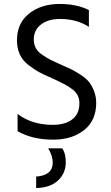

<svg xmlns="http://www.w3.org/2000/svg" viewBox="-20 -700 564 972"><path d="M467 -179Q467 -90 406 -41.5Q345 7 249 7Q143 7 69 -36V-123Q142 -68 247 -68Q310 -68 346 -96Q382 -124 382 -177Q382 -199 373.5 -216.5Q365 -234 345.5 -248.5Q326 -263 308.5 -272.5Q291 -282 261 -296Q255 -299 243 -304Q200 -323 177.5 -335Q155 -347 124.5 -370.5Q94 -394 80 -425Q66 -456 66 -497Q66 -583 127.5 -631.5Q189 -680 282 -680Q369 -680 430 -649V-564Q369 -604 284 -604Q223 -604 187 -575.5Q151 -547 151 -501Q151 -477 160.5 -458Q170 -439 194 -422.5Q218 -406 235 -397.5Q252 -389 288 -373Q322 -358 340 -349.5Q358 -341 386.5 -322.5Q415 -304 429.5 -286.5Q444 -269 455.5 -240.5Q467 -212 467 -179ZM313 122Q313 176 274.5 213Q236 250 163 252V194Q247 188 247 123Q247 89 224 51H295Q313 76 313 122Z"/></svg>

Font: Hind Madurai
Style: Regular
Weight: 400
Designer: Jyotish Sonowal
Foundry: Indian Type Foundry
Version: Version 1.001;PS 1.0;hotconv 1.0.86;makeotf.lib2.5.63406; tt